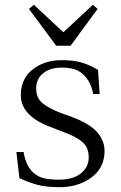

<svg xmlns="http://www.w3.org/2000/svg" viewBox="-20 -772 510 806"><path d="M48.8 -133.8H79.1Q90.8 -59.6 139.6 -33.2Q168 -17.6 227.5 -17.6Q286.1 -17.6 319.3 -43.9Q352.5 -70.3 352.5 -111.3Q352.5 -152.3 326.7 -175.3Q300.8 -198.2 246.1 -217.8L196.3 -237.3Q67.4 -284.2 67.4 -372.1Q67.4 -460 148.4 -500Q188.5 -519.5 239.3 -519.5Q289.1 -519.5 323.2 -509.3Q357.4 -499 391.6 -478.5L398.4 -377H371.1Q359.4 -442.4 313.5 -471.7Q288.1 -488.3 239.3 -488.3Q190.4 -488.3 161.1 -464.4Q131.8 -440.4 131.8 -401.4Q131.8 -361.3 157.2 -339.8Q182.6 -318.4 237.3 -296.9L276.4 -283.2Q355.5 -253.9 387.2 -217.8Q418.9 -181.6 418.9 -138.7Q418.9 -94.7 397 -61.5Q375 -28.3 330.6 -7.3Q286.1 13.7 230.5 13.7Q173.8 13.7 137.2 3.9Q100.6 -5.9 61.5 -24.4ZM101.6 -734.4 122.1 -752 246.1 -636.7 370.1 -752 389.6 -734.4 276.4 -580.1H215.8Z"/></svg>

Font: GenEi Koburi Mincho v6
Style: Regular
Weight: 400
Designer: o_tamon (Modified)
Foundry: o_tamon / Adobe Systems Incorporated
Version: Version 6.1